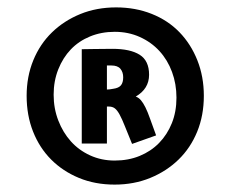

<svg xmlns="http://www.w3.org/2000/svg" viewBox="-20 -713 624 519"><path d="M294 -693Q346 -693 390 -675.5Q434 -658 465 -626Q496 -594 513.5 -550Q531 -506 531 -454Q531 -401 513 -357Q495 -313 462.5 -281.5Q430 -250 386 -232Q342 -214 290 -214Q237 -214 193.5 -232Q150 -250 118.5 -281.5Q87 -313 69.5 -357Q52 -401 52 -454Q52 -506 70 -550Q88 -594 120.5 -625.5Q153 -657 197 -675Q241 -693 294 -693ZM290 -279Q327 -279 357.5 -291.5Q388 -304 410 -326.5Q432 -349 444.5 -380Q457 -411 457 -449Q457 -486 445 -518.5Q433 -551 411 -575Q389 -599 358 -613Q327 -627 290 -627Q254 -627 223.5 -614.5Q193 -602 171.5 -579.5Q150 -557 137.5 -525.5Q125 -494 125 -457Q125 -420 137.5 -387.5Q150 -355 171.5 -331Q193 -307 223.5 -293Q254 -279 290 -279ZM383 -511Q383 -473 347 -452Q355 -449 361 -442Q367 -435 373 -423Q379 -411 385.5 -392.5Q392 -374 402 -347L337 -324Q325 -353 317.5 -372Q310 -391 303.5 -403Q297 -415 290.5 -420Q284 -425 274 -425H269V-325H201V-580Q209 -580 234 -580.5Q259 -581 284 -581Q332 -581 357.5 -565Q383 -549 383 -511ZM269 -536V-471Q276 -471 286 -473Q301 -475 307 -482.5Q313 -490 313 -504Q313 -518 305.5 -527Q298 -536 281 -536Z"/></svg>

Font: Amaranth
Style: Bold
Weight: 700
Designer: Gesine Todt
Foundry: Gesine Todt
Version: Version 1.001